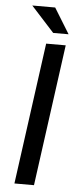

<svg xmlns="http://www.w3.org/2000/svg" viewBox="-58 -887 379 919"><g transform="rotate(5 131.0 -428.0)"><path d="M48 0H142L235 -680H141ZM170 -734H244L169 -856H59Z"/></g></svg>

Font: Ronzino Oblique
Style: Italic
Weight: 400
Italic angle: -8°
Designer: Nunzio Mazzaferro
Foundry: Collletttivo
Version: Version 1.000;Glyphs 3.3 (3337)